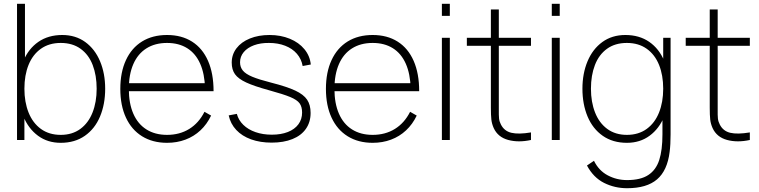

<svg xmlns="http://www.w3.org/2000/svg" viewBox="-20 -740 4014 1015"><path d="M301 15Q231.5 15 180.8 -22.5Q130 -60 103.5 -124.8Q77 -189.5 77 -271Q77 -354 103.8 -418.2Q130.5 -482.5 183 -518.8Q235.5 -555 309 -555Q379.5 -555 430.8 -517.8Q482 -480.5 509 -416Q536 -351.5 536 -271Q536 -189 508.8 -124Q481.5 -59 428.5 -22Q375.5 15 301 15ZM70 0V-720H112V-425H109V0ZM301 -27Q362 -27 404.8 -58.5Q447.5 -90 469.2 -145.2Q491 -200.5 491 -271Q491 -341.5 470 -396.2Q449 -451 406.2 -482Q363.5 -513 301 -513Q239.5 -513 196.2 -482.2Q153 -451.5 131 -397Q109 -342.5 109 -271Q109 -200.5 131 -145.2Q153 -90 196.2 -58.5Q239.5 -27 301 -27Z M863 15Q787 15 731.2 -19.5Q675.5 -54 645.8 -118.2Q616 -182.5 616 -270Q616 -358 645.8 -422.2Q675.5 -486.5 731 -520.8Q786.5 -555 863 -555Q940 -555 995.2 -520Q1050.5 -485 1079.8 -418.2Q1109 -351.5 1109 -258H1064V-272Q1062 -349.5 1038.2 -403.2Q1014.5 -457 970 -485Q925.5 -513 863 -513Q799.5 -513 754 -484.2Q708.5 -455.5 684.8 -401Q661 -346.5 661 -270Q661 -193.5 684.8 -139Q708.5 -84.5 754 -55.8Q799.5 -27 863 -27Q929.5 -27 980.2 -58.2Q1031 -89.5 1061 -149L1096 -129Q1074 -83 1039.5 -50.8Q1005 -18.5 960.2 -1.8Q915.5 15 863 15ZM643 -258V-300H1083V-258Z M1416 14Q1355.5 14 1307.5 -3.2Q1259.5 -20.5 1229 -53Q1198.5 -85.5 1189 -130L1232 -138Q1241 -104.5 1266.5 -79.8Q1292 -55 1330.8 -41.5Q1369.5 -28 1417 -28Q1465.5 -28 1501.8 -42.2Q1538 -56.5 1557.5 -83Q1577 -109.5 1577 -145Q1577 -175.5 1563.8 -193.8Q1550.5 -212 1514.5 -227Q1478.5 -242 1402 -263Q1323.5 -284.5 1281.5 -304Q1239.5 -323.5 1222.2 -347.8Q1205 -372 1205 -409Q1205 -451.5 1230.2 -484.8Q1255.5 -518 1301 -536.5Q1346.5 -555 1405 -555Q1464 -555 1512 -535.2Q1560 -515.5 1589.2 -480Q1618.5 -444.5 1623 -399L1580 -391Q1573.5 -428 1549.5 -455.8Q1525.5 -483.5 1487.5 -498.2Q1449.5 -513 1402 -513Q1357.5 -513.5 1322.8 -500.8Q1288 -488 1268.5 -464.5Q1249 -441 1249 -411Q1249 -385 1263.8 -367Q1278.5 -349 1313.8 -334.2Q1349 -319.5 1414 -303Q1496.5 -282 1540.8 -261.2Q1585 -240.5 1603.5 -213Q1622 -185.5 1622 -143Q1622 -94.5 1597.2 -59Q1572.5 -23.5 1526 -4.8Q1479.5 14 1416 14Z M1950 15Q1874 15 1818.2 -19.5Q1762.5 -54 1732.8 -118.2Q1703 -182.5 1703 -270Q1703 -358 1732.8 -422.2Q1762.5 -486.5 1818 -520.8Q1873.5 -555 1950 -555Q2027 -555 2082.2 -520Q2137.5 -485 2166.8 -418.2Q2196 -351.5 2196 -258H2151V-272Q2149 -349.5 2125.2 -403.2Q2101.5 -457 2057 -485Q2012.5 -513 1950 -513Q1886.5 -513 1841 -484.2Q1795.5 -455.5 1771.8 -401Q1748 -346.5 1748 -270Q1748 -193.5 1771.8 -139Q1795.5 -84.5 1841 -55.8Q1886.5 -27 1950 -27Q2016.5 -27 2067.2 -58.2Q2118 -89.5 2148 -149L2183 -129Q2161 -83 2126.5 -50.8Q2092 -18.5 2047.2 -1.8Q2002.5 15 1950 15ZM1730 -258V-300H2170V-258Z M2316 -656V-720H2358V-656ZM2316 0V-540H2358V0Z M2787 0Q2721 14.5 2666.5 -0.2Q2612 -15 2590 -63Q2580 -85.5 2577.5 -108.2Q2575 -131 2575 -171V-179V-690H2617V-179V-162.5Q2616.5 -130 2618.2 -113.5Q2620 -97 2628 -82Q2645.5 -47 2683.5 -38Q2721.5 -29 2787 -40ZM2448 -498V-540H2787V-498Z M2897 -656V-720H2939V-656ZM2897 0V-540H2939V0Z M3295 255Q3229.5 255 3173.2 226.8Q3117 198.5 3083 135L3120 110Q3145.5 162 3192.8 187Q3240 212 3295 212Q3366.5 212 3407.2 185.2Q3448 158.5 3465 106Q3482 53.5 3482 -30V-168H3486V-540H3525V-30Q3525 25.5 3520 63Q3508 161.5 3453.5 208.2Q3399 255 3295 255ZM3294 15Q3219.5 15 3166.5 -22Q3113.5 -59 3086.2 -124Q3059 -189 3059 -271Q3059 -351.5 3086 -416Q3113 -480.5 3164.2 -517.8Q3215.5 -555 3286 -555Q3359.5 -555 3412 -518.8Q3464.5 -482.5 3491.2 -418.2Q3518 -354 3518 -271Q3518 -189.5 3491.5 -124.8Q3465 -60 3414.2 -22.5Q3363.5 15 3294 15ZM3294 -27Q3355.5 -27 3398.8 -58.5Q3442 -90 3464 -145.2Q3486 -200.5 3486 -271Q3486 -342.5 3464 -397Q3442 -451.5 3398.8 -482.2Q3355.5 -513 3294 -513Q3231.5 -513 3188.8 -482Q3146 -451 3125 -396.2Q3104 -341.5 3104 -271Q3104 -200.5 3125.8 -145.2Q3147.5 -90 3190.2 -58.5Q3233 -27 3294 -27Z M3944 0Q3878 14.5 3823.5 -0.2Q3769 -15 3747 -63Q3737 -85.5 3734.5 -108.2Q3732 -131 3732 -171V-179V-690H3774V-179V-162.5Q3773.5 -130 3775.2 -113.5Q3777 -97 3785 -82Q3802.5 -47 3840.5 -38Q3878.5 -29 3944 -40ZM3605 -498V-540H3944V-498Z"/></svg>

Font: Manrope
Style: Regular
Weight: 400
Designer: Mikhail Sharanda
Foundry: Mikhail Sharanda
Version: Version 4.503